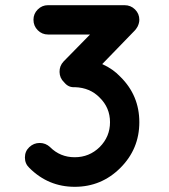

<svg xmlns="http://www.w3.org/2000/svg" viewBox="-20 -721 650 740"><path d="M374 -474Q416 -455 444 -425Q517 -353 517 -250Q517 -147 444 -74Q371 -1 268 -1Q166 -1 93 -74Q76 -90 76 -114Q76 -138 93 -154Q110 -170 133 -170Q156 -170 173 -154Q212 -115 268 -115Q324 -115 364 -154Q404 -194 404 -250Q404 -306 364 -345Q327 -383 269 -385Q244 -383 228 -403Q227 -403 227 -404Q210 -420 209.5 -443.5Q209 -467 225 -484L327 -588H165Q142 -588 125.5 -604.5Q109 -621 109 -645Q109 -668 125.5 -684.5Q142 -701 165 -701H460Q484 -701 500.5 -684.5Q517 -668 517 -645Q517 -632 510 -618Q504 -608 500 -604Z"/></svg>

Font: Quicksand
Style: Bold
Weight: 700
Designer: Andrew Paglinawan
Foundry: Andrew Paglinawan
Version: 1.002